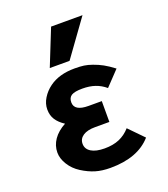

<svg xmlns="http://www.w3.org/2000/svg" viewBox="-147 -911 894 1022"><g transform="rotate(-20 300.0 -399.5)"><path d="M144 -38Q107.5 -61 85.8 -96Q64 -131 64 -165Q64 -204.5 87.2 -238.2Q110.5 -272 155 -296Q123.5 -316.5 107.8 -341Q92 -365.5 92 -399Q92 -432 110.8 -462.2Q129.5 -492.5 159 -514Q215 -555 303 -555Q334.5 -555 355.8 -552Q377 -549 402 -540Q430.5 -530 455.2 -516.5Q480 -503 513 -478L435 -396Q408.5 -418.5 377.2 -429.2Q346 -440 305 -440Q261.5 -440 243.2 -428.8Q225 -417.5 225 -391Q225 -342 305 -342H380V-224H299Q255 -224 230.5 -207.8Q206 -191.5 206 -163Q206 -133.5 233 -116.8Q260 -100 309 -100Q357 -100 392.2 -115Q427.5 -130 455 -161L535 -79Q458.5 8 303 8Q255 8 218.5 -3Q182 -14 144 -38ZM180 -602 262 -807H440L292 -602Z"/></g></svg>

Font: JuliaMono Black
Style: Regular
Weight: 900
Monospace: yes
Designer: cormullion
Foundry: corm
Version: Version 0.054; ttfautohint (v1.8.4)